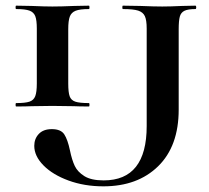

<svg xmlns="http://www.w3.org/2000/svg" viewBox="-20 -645 739 678"><path d="M294 -281Q296 -281 296 -275Q296 -269 294 -269Q260 -269 241 -270L165 -271L92 -270Q72 -269 37 -269Q35 -269 35 -275Q35 -281 37 -281Q69 -281 84 -286Q99 -291 104.5 -305.5Q110 -320 110 -350V-544Q110 -574 104.5 -588Q99 -602 84 -607.5Q69 -613 37 -613Q35 -613 35 -619Q35 -625 37 -625L92 -624Q138 -622 165 -622Q196 -622 242 -624L294 -625Q296 -625 296 -619Q296 -613 294 -613Q262 -613 247 -607Q232 -601 226.5 -586.5Q221 -572 221 -542V-350Q221 -319 226 -305Q231 -291 246 -286Q261 -281 294 -281ZM670 -613Q644 -613 631.5 -607Q619 -601 615 -586.5Q611 -572 611 -542V-258Q611 -129 538.5 -58Q466 13 345 13Q278 13 222 -7.5Q166 -28 133.5 -61Q101 -94 101 -130Q101 -155 117 -172Q133 -189 163 -189Q195 -189 207 -170.5Q219 -152 227 -114Q234 -80 244 -59Q254 -38 278 -23Q302 -8 346 -8Q498 -8 498 -200V-544Q498 -574 491.5 -588Q485 -602 468 -607.5Q451 -613 414 -613Q412 -613 412 -619Q412 -625 414 -625L476 -624Q524 -622 553 -622Q581 -622 623 -624L670 -625Q673 -625 673 -619Q673 -613 670 -613Z"/></svg>

Font: Cormorant Unicase
Style: Bold
Weight: 700
Designer: Christian Thalmann (Catharsis Fonts)
Foundry: Catharsis Fonts
Version: Version 4.000